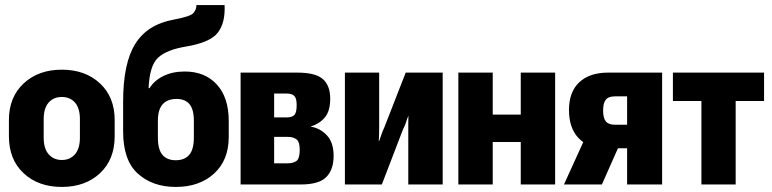

<svg xmlns="http://www.w3.org/2000/svg" viewBox="-20 -736 3080 766"><path d="M15.6 -192.4Q15.6 -99.6 74.2 -44.9Q132.8 9.8 226.6 9.8Q320.3 9.8 378.9 -44.9Q437.5 -99.6 437.5 -192.4V-257.3Q437.5 -348.6 378.9 -403.3Q320.3 -458 226.6 -458Q133.3 -458 74.5 -403.3Q15.6 -348.6 15.6 -257.3ZM154.3 -260.7Q154.3 -304.7 174.1 -326.9Q193.8 -349.1 226.6 -349.1Q259.3 -349.1 279.1 -326.9Q298.8 -304.7 298.8 -260.7V-186.5Q298.8 -143.1 279.1 -120.4Q259.3 -97.7 226.6 -97.7Q194.3 -97.7 174.3 -120.4Q154.3 -143.1 154.3 -186.5Z M609.9 -254.4Q609.9 -299.3 629.2 -320.3Q648.4 -341.3 684.1 -341.3Q718.3 -341.3 735.8 -320.6Q753.4 -299.8 753.4 -254.4V-187.5Q753.4 -139.6 734.9 -118.2Q716.3 -96.7 681.2 -96.7Q646.5 -96.7 628.2 -118.2Q609.9 -139.6 609.9 -187ZM717.3 -450.7Q668 -450.7 631.6 -432.6Q595.2 -414.6 576.7 -384.3H572.8Q576.7 -474.6 610.8 -506.1Q645 -537.6 722.2 -550.3Q818.4 -566.4 848.9 -605.7Q879.4 -645 876 -715.8H763.7Q763.7 -697.3 751.2 -683.6Q738.8 -669.9 672.9 -657.7Q568.4 -638.7 519.8 -561.3Q471.2 -483.9 471.2 -330.6V-211.4Q471.2 -96.2 530 -43.2Q588.9 9.8 681.2 9.8Q775.9 9.8 834.2 -43.7Q892.6 -97.2 892.6 -189.5V-253.4Q892.6 -346.7 845.2 -398.7Q797.9 -450.7 717.3 -450.7Z M939.9 0H1179.2Q1252.9 0 1282 -29.8Q1311 -59.6 1311 -114.3Q1311 -168 1283.7 -196.5Q1256.3 -225.1 1220.2 -230.5V-231.4Q1254.9 -242.2 1276.1 -267.6Q1297.4 -293 1297.4 -342.3Q1297.4 -395 1267.8 -420.7Q1238.3 -446.3 1166.5 -446.3H939.9ZM1073.7 -267.6V-362.8H1124Q1144.5 -362.8 1154.1 -353.3Q1163.6 -343.8 1163.6 -316.9Q1163.6 -286.6 1154.3 -277.1Q1145 -267.6 1124 -267.6ZM1073.7 -84.5V-189.9H1128.9Q1150.4 -189.9 1163.3 -179.7Q1176.3 -169.4 1175.8 -136.7Q1175.3 -102.5 1162.4 -93.5Q1149.4 -84.5 1128.9 -84.5Z M1356 0H1503.4L1587.4 -218.8Q1597.7 -239.7 1600.1 -248.8Q1602.5 -257.8 1608.9 -273.4H1609.4Q1608.9 -256.8 1608.9 -245.6Q1608.9 -234.4 1608.9 -219.7V0H1746.1V-446.3H1598.6L1514.2 -230Q1504.4 -208.5 1501.7 -199Q1499 -189.5 1492.7 -173.3H1491.2Q1492.2 -189.9 1492.4 -201.4Q1492.7 -212.9 1492.7 -228V-446.3H1356Z M1808.6 -446.3V0H1945.8V-169.4H2057.6V0H2194.8V-446.3H2057.6V-278.8H1945.8V-446.3Z M2381.3 0 2459.5 -176.3 2312 -180.2 2230 0ZM2481.9 0H2621.6V-446.3H2406.2Q2332.5 -446.3 2291.3 -408Q2250 -369.6 2250 -296.9Q2250 -227.5 2285.9 -187.5Q2321.8 -147.5 2390.1 -143.6L2410.6 -144.5H2481.9ZM2434.1 -238.3Q2407.7 -238.3 2397 -251.7Q2386.2 -265.1 2386.2 -295.4Q2386.2 -324.2 2396.7 -337.9Q2407.2 -351.6 2434.1 -351.6H2481.9V-238.3Z M2664.6 -333H2778.3V0H2915V-333H3028.3V-446.3H2664.6Z"/></svg>

Font: Roboto Flex Super Cond Bold
Style: Regular
Weight: 700
Width: 3
Designer: Berlow after Robertson
Foundry: Google
Version: Version 3.000